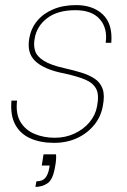

<svg xmlns="http://www.w3.org/2000/svg" viewBox="-20 -549 498 754"><path d="M192 12Q139 12 99.5 -5.5Q60 -23 40 -59.5Q20 -96 25 -154H47Q41 -102 60.5 -70Q80 -38 116 -23Q152 -8 195 -8Q237 -8 272.5 -24.5Q308 -41 331.5 -69Q355 -97 361 -131Q370 -176 358 -199.5Q346 -223 315.5 -236Q285 -249 235 -260Q193 -268 164 -280.5Q135 -293 118 -309.5Q101 -326 95.5 -348Q90 -370 95 -399Q102 -438 126 -467Q150 -496 189 -512.5Q228 -529 279 -529Q345 -529 384 -492Q423 -455 417 -381H395Q403 -438 372 -473.5Q341 -509 276 -509Q206 -509 165 -477.5Q124 -446 116 -397Q111 -371 118 -349Q125 -327 152.5 -310Q180 -293 234 -281Q270 -273 300.5 -263.5Q331 -254 352.5 -239.5Q374 -225 383 -200Q392 -175 384 -134Q377 -92 350.5 -59Q324 -26 283.5 -7Q243 12 192 12ZM119 185 123 163Q147 163 158 149.5Q169 136 173 113L175 101H144L151 57H200Q201 67 200 80Q199 93 196 107Q188 156 167 170.5Q146 185 119 185Z"/></svg>

Font: DM Sans 11pt Thin
Style: Italic
Weight: 250
Italic angle: -10°
Version: Version 4.004;gftools[0.9.30]